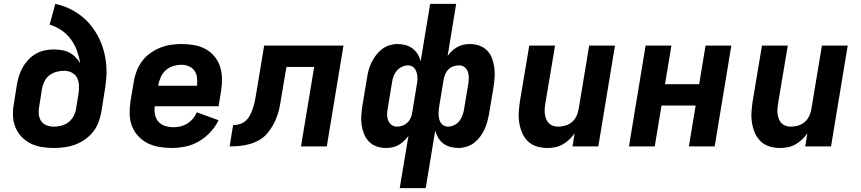

<svg xmlns="http://www.w3.org/2000/svg" viewBox="-20 -755 4440 990"><path d="M257 8Q225 8 194.5 3Q164 -2 137.5 -15.5Q111 -29 90.5 -50.5Q70 -72 59 -100Q48 -128 47 -159.5Q46 -191 52 -223L67 -318Q71 -341 78 -363.5Q85 -386 97 -407.5Q109 -429 126.5 -447.5Q144 -466 165.5 -478Q187 -490 210 -495Q233 -500 256 -500Q278 -500 299 -496.5Q320 -493 338 -483.5Q356 -474 370 -459.5Q384 -445 394 -428Q388 -462 376.5 -494Q365 -526 345 -553Q325 -580 297 -599Q269 -618 236 -628L265 -735Q302 -727 335.5 -711.5Q369 -696 397.5 -674Q426 -652 448.5 -624Q471 -596 487.5 -564Q504 -532 514 -496.5Q524 -461 527.5 -423.5Q531 -386 527.5 -347Q524 -308 517 -269L502 -175Q497 -148 487 -122Q477 -96 458.5 -73.5Q440 -51 416 -34.5Q392 -18 365.5 -8.5Q339 1 311.5 4.5Q284 8 257 8ZM258 -102Q277 -102 296.5 -107Q316 -112 332.5 -124.5Q349 -137 359 -155.5Q369 -174 372 -193L385 -273Q388 -294 387 -315Q386 -336 377.5 -353.5Q369 -371 350.5 -380.5Q332 -390 311 -390Q292 -390 272.5 -385Q253 -380 236 -367.5Q219 -355 210 -337Q201 -319 197 -300L182 -205Q178 -185 180 -165.5Q182 -146 192 -131Q202 -116 220 -109Q238 -102 258 -102Z M866 8Q833 8 800.5 2.5Q768 -3 740.5 -17Q713 -31 692 -54Q671 -77 660 -106Q649 -135 648.5 -168Q648 -201 653 -234L670 -334Q674 -361 684.5 -388.5Q695 -416 712.5 -439.5Q730 -463 754.5 -480.5Q779 -498 806 -509Q833 -520 861 -524Q889 -528 916 -528Q949 -528 980.5 -522.5Q1012 -517 1039 -502.5Q1066 -488 1085.5 -464.5Q1105 -441 1114.5 -412Q1124 -383 1124.5 -350.5Q1125 -318 1120 -286L1107 -207H778Q775 -184 779.5 -163Q784 -142 797.5 -127Q811 -112 832 -105.5Q853 -99 875 -99Q893 -99 911.5 -103.5Q930 -108 946 -118Q962 -128 974.5 -143Q987 -158 995 -176L1107 -135Q1091 -102 1064.5 -73.5Q1038 -45 1005.5 -26Q973 -7 937 0.5Q901 8 866 8ZM796 -313H996Q998 -334 996 -354Q994 -374 983.5 -389.5Q973 -405 954.5 -413Q936 -421 916 -421Q895 -421 873.5 -414.5Q852 -408 835 -393Q818 -378 809 -357.5Q800 -337 796 -317Z M1532 0 1600 -410H1457L1432 -263Q1428 -237 1423.5 -211.5Q1419 -186 1410.5 -161Q1402 -136 1389 -112Q1376 -88 1358 -67Q1340 -46 1316 -32.5Q1292 -19 1266.5 -12Q1241 -5 1215 -2.5Q1189 0 1164 0L1182 -110Q1195 -110 1209 -113Q1223 -116 1236 -124Q1249 -132 1258 -144Q1267 -156 1273 -169Q1279 -182 1283.5 -195.5Q1288 -209 1291.5 -222.5Q1295 -236 1297 -250Q1299 -264 1302 -278L1342 -520H1751L1665 0Z M2041 215 2086 -54Q2076 -40 2063 -28Q2050 -16 2035.5 -7.5Q2021 1 2004 4.5Q1987 8 1971 8Q1945 8 1922 0Q1899 -8 1882.5 -25Q1866 -42 1857 -64.5Q1848 -87 1844.5 -111.5Q1841 -136 1843 -161.5Q1845 -187 1849 -213L1872 -351Q1875 -372 1880.5 -392.5Q1886 -413 1895.5 -432.5Q1905 -452 1918.5 -470Q1932 -488 1949.5 -501.5Q1967 -515 1988 -521.5Q2009 -528 2029 -528Q2051 -528 2071 -522.5Q2091 -517 2107 -505Q2123 -493 2133.5 -476Q2144 -459 2149 -439L2198 -735H2332L2288 -466Q2297 -480 2310 -492Q2323 -504 2338 -512.5Q2353 -521 2369.5 -524.5Q2386 -528 2402 -528Q2428 -528 2451 -520Q2474 -512 2491 -495Q2508 -478 2516.5 -455.5Q2525 -433 2528.5 -408.5Q2532 -384 2530.5 -358.5Q2529 -333 2525 -307L2502 -169Q2498 -148 2492.5 -127.5Q2487 -107 2478 -87.5Q2469 -68 2455.5 -50Q2442 -32 2424.5 -18.5Q2407 -5 2385.5 1.5Q2364 8 2344 8Q2322 8 2302 2.5Q2282 -3 2266 -15Q2250 -27 2240 -44Q2230 -61 2224 -81L2175 215ZM2026 -102Q2040 -102 2054 -106.5Q2068 -111 2079 -121Q2090 -131 2096.5 -144.5Q2103 -158 2105 -172L2128 -311Q2130 -322 2131.5 -333.5Q2133 -345 2132.5 -356.5Q2132 -368 2129 -378.5Q2126 -389 2120.5 -398Q2115 -407 2105.5 -412.5Q2096 -418 2084 -418Q2069 -418 2053.5 -411Q2038 -404 2027 -391.5Q2016 -379 2010 -364Q2004 -349 2002 -333L1979 -195Q1976 -179 1976 -163.5Q1976 -148 1981.5 -134Q1987 -120 1999 -111Q2011 -102 2026 -102ZM2290 -102Q2305 -102 2320.5 -109Q2336 -116 2346.5 -128.5Q2357 -141 2363 -156Q2369 -171 2372 -187L2395 -325Q2397 -341 2397 -356.5Q2397 -372 2392 -386Q2387 -400 2375 -409Q2363 -418 2348 -418Q2334 -418 2319.5 -413.5Q2305 -409 2294 -399Q2283 -389 2277 -375.5Q2271 -362 2268 -348L2245 -209Q2243 -198 2242 -186.5Q2241 -175 2241.5 -163.5Q2242 -152 2244.5 -141.5Q2247 -131 2252.5 -122Q2258 -113 2268 -107.5Q2278 -102 2290 -102Z M2803 8Q2774 8 2747.5 0Q2721 -8 2702 -26.5Q2683 -45 2672.5 -69.5Q2662 -94 2657.5 -121.5Q2653 -149 2655 -177.5Q2657 -206 2661 -234L2709 -520H2842L2791 -216Q2789 -203 2788.5 -189.5Q2788 -176 2790 -163.5Q2792 -151 2797 -139Q2802 -127 2811 -118.5Q2820 -110 2832.5 -106Q2845 -102 2858 -102Q2876 -102 2894 -107Q2912 -112 2927 -124Q2942 -136 2951 -153.5Q2960 -171 2963 -189L3018 -520H3151L3065 0H2932L2943 -68Q2931 -50 2915.5 -35.5Q2900 -21 2881.5 -10.5Q2863 0 2842.5 4Q2822 8 2803 8Z M3223 0 3309 -520H3442L3409 -321H3585L3618 -520H3751L3665 0H3532L3567 -211H3391L3356 0Z M4003 8Q3974 8 3947.5 0Q3921 -8 3902 -26.5Q3883 -45 3872.5 -69.5Q3862 -94 3857.5 -121.5Q3853 -149 3855 -177.5Q3857 -206 3861 -234L3909 -520H4042L3991 -216Q3989 -203 3988.5 -189.5Q3988 -176 3990 -163.5Q3992 -151 3997 -139Q4002 -127 4011 -118.5Q4020 -110 4032.5 -106Q4045 -102 4058 -102Q4076 -102 4094 -107Q4112 -112 4127 -124Q4142 -136 4151 -153.5Q4160 -171 4163 -189L4218 -520H4351L4265 0H4132L4143 -68Q4131 -50 4115.5 -35.5Q4100 -21 4081.5 -10.5Q4063 0 4042.5 4Q4022 8 4003 8Z"/></svg>

Font: Iosevka Aile Extrabold
Style: Italic
Weight: 800
Italic angle: -9°
Designer: Belleve Invis
Foundry: Belleve Invis
Version: Version 31.1.0; ttfautohint (v1.8.4)